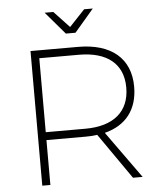

<svg xmlns="http://www.w3.org/2000/svg" viewBox="-59 -941 840 993"><g transform="rotate(-5 361.0 -445.0)"><path d="M360 -773 460 -890H415L335 -805L255 -890H210L310 -773ZM641 0 466 -244C577 -272 638 -350 638 -469C638 -615 540 -699 367 -699H120V0H162V-233H367C388 -233 407 -234 426 -237L591 0ZM162 -274V-658H368C514 -658 597 -591 597 -468C597 -343 514 -274 368 -274Z"/></g></svg>

Font: Montserrat arm ExtraLight
Style: Regular
Weight: 275
Designer: Julieta Ulanovsky
Foundry: Julieta Ulanovsky
Version: Version 6.000;PS 006.000;hotconv 1.0.88;makeotf.lib2.5.64775